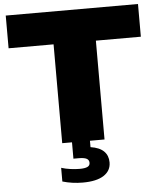

<svg xmlns="http://www.w3.org/2000/svg" viewBox="-62 -793 891 1076"><g transform="rotate(-5 383.0 -255.0)"><path d="M420 0V36Q470.5 43.5 494.8 67.8Q519 92 519 130Q519 177 478.5 203.5Q438 230 360 230Q300.5 230 246 214V137Q269.5 144.5 296.8 148.2Q324 152 349 152Q378.5 152 392.8 145.2Q407 138.5 407 123Q407 106.5 393 99.2Q379 92 350 92H319V0H264V-556H11V-740H755V-556H502V0Z"/></g></svg>

Font: Encode Sans Expanded Black
Style: Regular
Weight: 900
Width: 7
Designer: Multiple Designers
Foundry: Impallari Type
Version: Version 2.000